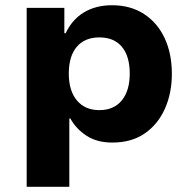

<svg xmlns="http://www.w3.org/2000/svg" viewBox="-20 -534 733 734"><path d="M82 180V-504H226V-407H231Q256 -460 301.5 -487Q347 -514 408 -514Q479 -514 530.5 -480.5Q582 -447 609.5 -388Q637 -329 637 -252Q637 -178 610.5 -118.5Q584 -59 533.5 -24Q483 11 409 11Q351 11 311 -15Q271 -41 249 -81H245V180ZM360 -113Q415 -113 445.5 -150Q476 -187 476 -253Q476 -319 446 -355Q416 -391 360 -391Q304 -391 273.5 -355Q243 -319 243 -253Q243 -187 274 -150Q305 -113 360 -113Z"/></svg>

Font: Nunito Sans 7pt ExtraBold
Style: Regular
Weight: 800
Designer: Vernon Adams
Foundry: Vernon Adams
Version: Version 3.101;gftools[0.9.27]